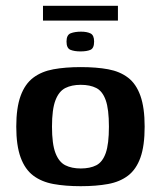

<svg xmlns="http://www.w3.org/2000/svg" viewBox="-20 -635 555 661"><path d="M258 6Q205 6 164 -1.5Q123 -9 94.5 -30.5Q66 -52 51 -93Q36 -134 36 -199Q36 -264 51 -305Q66 -346 94.5 -367.5Q123 -389 164 -396.5Q205 -404 258 -404Q312 -404 352.5 -396.5Q393 -389 421 -367.5Q449 -346 463.5 -305Q478 -264 478 -199Q478 -133 463.5 -92.5Q449 -52 421 -30.5Q393 -9 352 -1.5Q311 6 258 6ZM258 -55Q290 -55 311.5 -66Q333 -77 344 -108Q355 -139 355 -199Q355 -259 344 -290Q333 -321 311.5 -332Q290 -343 258 -343Q227 -343 205 -332Q183 -321 171 -290Q159 -259 159 -199Q159 -139 171 -108Q183 -77 205 -66Q227 -55 258 -55ZM257 -458Q236 -458 222.5 -463.5Q209 -469 209 -492Q209 -515 223.5 -520.5Q238 -526 259 -526Q279 -526 291.5 -520Q304 -514 304 -492Q304 -469 291.5 -463.5Q279 -458 257 -458ZM128 -564V-615H386V-564Z"/></svg>

Font: Genos Thin SemiBold
Style: Regular
Weight: 600
Version: Version 1.010